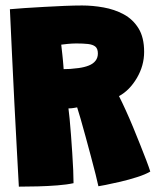

<svg xmlns="http://www.w3.org/2000/svg" viewBox="-20 -686 587 718"><path d="M50.5 12Q47.5 -44.5 43 -126Q38.5 -207.5 33.8 -300.2Q29 -393 24.8 -484.5Q20.5 -576 17 -651.5Q38 -653.5 71.8 -655.8Q105.5 -658 144.8 -660.2Q184 -662.5 221.5 -664Q259 -665.5 287 -665.5Q326.5 -665.5 367.2 -658.2Q408 -651 442.5 -632.5Q477 -614 498 -580Q519 -546 519 -492Q519 -440.5 491.8 -394.2Q464.5 -348 425 -326.5Q436.5 -304 450.2 -273.8Q464 -243.5 477.8 -210.2Q491.5 -177 504.2 -145Q517 -113 527 -86.8Q537 -60.5 542 -44.5Q523.5 -33.5 493 -23.8Q462.5 -14 430.5 -6.5Q398.5 1 375.2 5.5Q352 10 348 10.5Q345 -4 337.5 -34Q330 -64 320 -101.2Q310 -138.5 300 -175.2Q290 -212 281.5 -241.5Q273 -271 268.5 -284.5Q262 -283.5 257.2 -282.5Q252.5 -281.5 247.8 -281.2Q243 -281 236 -280.5Q238 -266.5 240.5 -240.2Q243 -214 245.5 -181Q248 -148 250.2 -113.8Q252.5 -79.5 253.8 -49.8Q255 -20 255 -1Q230 4.5 194.8 7.2Q159.5 10 121.8 11Q84 12 50.5 12ZM218 -427.5Q229.5 -427.5 242.2 -428.2Q255 -429 274 -431.5Q296 -434.5 312.2 -441Q328.5 -447.5 337.2 -458.8Q346 -470 346 -486Q346 -504 336.5 -511.8Q327 -519.5 309 -521.5Q291 -523.5 265 -523.5Q257 -523.5 248.8 -523Q240.5 -522.5 233 -521.8Q225.5 -521 219.2 -520.2Q213 -519.5 209 -519Q210 -510.5 211 -501Q212 -491.5 213.2 -481.5Q214.5 -471.5 215.2 -461.8Q216 -452 216.8 -443.2Q217.5 -434.5 218 -427.5Z"/></svg>

Font: Grandstander Thin Black
Style: Regular
Weight: 900
Version: Version 1.200